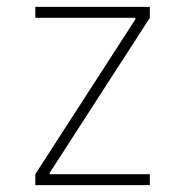

<svg xmlns="http://www.w3.org/2000/svg" viewBox="-20 -540 540 560"><path d="M83 0V-32L375 -484V-488H83V-520H417V-488L125 -36V-32H417V0Z"/></svg>

Font: M PLUS 1 Code ExtraLight
Style: Regular
Weight: 250
Designer: Coji Morishita
Foundry: UNDERFOREST DESIGN
Version: Version 1.002